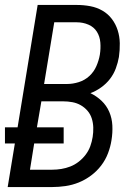

<svg xmlns="http://www.w3.org/2000/svg" viewBox="-23 -755 543 775"><path d="M8 0 37 -176H-3V-241H48L129 -735H287Q315 -735 341.5 -730Q368 -725 390.5 -712Q413 -699 428.5 -678.5Q444 -658 452 -633Q460 -608 460.5 -580.5Q461 -553 457 -525Q453 -502 444.5 -479Q436 -456 421 -436.5Q406 -417 385 -402Q364 -387 342 -379Q367 -367 387 -348Q407 -329 418 -303.5Q429 -278 430.5 -248.5Q432 -219 427 -189Q423 -163 413 -136.5Q403 -110 385.5 -87Q368 -64 344.5 -46.5Q321 -29 295 -18.5Q269 -8 241.5 -4Q214 0 188 0ZM155 -416H248Q271 -416 295 -423.5Q319 -431 337.5 -448Q356 -465 366 -488Q376 -511 380 -534Q384 -559 382 -583.5Q380 -608 368 -627Q356 -646 334 -655.5Q312 -665 287 -665H196ZM98 -70H188Q206 -70 224.5 -73Q243 -76 261 -83Q279 -90 295 -102.5Q311 -115 323 -131Q335 -147 341.5 -165Q348 -183 351 -202Q354 -221 353.5 -240Q353 -259 347.5 -276.5Q342 -294 330.5 -307.5Q319 -321 303.5 -330Q288 -339 269.5 -342.5Q251 -346 231 -346H144L126 -241H234V-176H115Z"/></svg>

Font: Iosevka SS04
Style: Italic
Weight: 400
Italic angle: -9°
Monospace: yes
Designer: Belleve Invis
Foundry: Belleve Invis
Version: Version 19.0.0; ttfautohint (v1.8.4)